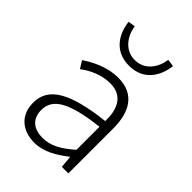

<svg xmlns="http://www.w3.org/2000/svg" viewBox="-236 -904 1020 1020"><g transform="rotate(45 273.5 -394.5)"><path d="M284 -632C399 -632 443 -721 451 -796L410 -802C402 -742 363 -675 284 -675C208 -675 166 -742 158 -802L118 -796C126 -721 170 -632 284 -632ZM218 13C286 13 348 -24 404 -68H406L412 0H461V-338C461 -456 416 -547 289 -547C202 -547 128 -504 87 -477L113 -435C150 -463 209 -496 281 -496C381 -496 406 -414 403 -335C168 -308 63 -250 63 -134C63 -35 132 13 218 13ZM230 -36C170 -36 121 -64 121 -137C121 -219 192 -268 403 -292V-119C339 -63 290 -36 230 -36Z"/></g></svg>

Font: Spoqa Han Sans Neo Light
Style: Regular
Weight: 300
Designer: [Spoqa Han Sans Neo] Dong-huui Kim  Younghwa Kang  Yujin Lee  [Noto Sans] Ryoko NISHIZUKA  (kana & ideographs); Paul D. 
Foundry: Spoqa (http://www.spoqa-han-sans.com)
Version: Version 1.000